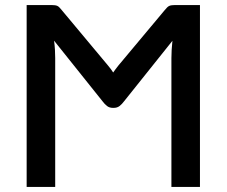

<svg xmlns="http://www.w3.org/2000/svg" viewBox="-20 -740 897 760"><path d="M771.5 -720V0H658.5V-510Q658.5 -525 659.5 -542.8Q660.5 -560.5 662.5 -578.5L471.5 -339.5Q463 -328 453.5 -320.5Q444 -313 430 -313H427Q413 -313 403.5 -320.5Q394 -328 385.5 -339.5L194 -579Q196.5 -561 197.5 -543Q198.5 -525 198.5 -510V0H85.5V-720H184.5Q192 -720 197.5 -719.2Q203 -718.5 207.2 -716.5Q211.5 -714.5 215.2 -710.5Q219 -706.5 224 -700.5L408.5 -479.5Q420 -466 428 -453Q432.5 -459.5 437.5 -466.2Q442.5 -473 448.5 -480.5L632.5 -700.5Q637.5 -706.5 641.5 -710.5Q645.5 -714.5 649.8 -716.5Q654 -718.5 659.5 -719.2Q665 -720 672.5 -720Z"/></svg>

Font: Lato SemiBold
Style: Regular
Weight: 600
Designer: Lukasz Dziedzic with Adam Twardoch and Botio Nikoltchev
Foundry: tyPoland Lukasz Dziedzic
Version: Version 2.015; 2015-08-06; http://www.latofonts.com/